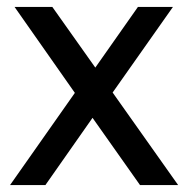

<svg xmlns="http://www.w3.org/2000/svg" viewBox="-20 -534 543 554"><path d="M9 0H111L247 -194L384 0H494L305 -267L479 -514H378L255 -339L131 -514H22L196 -266Z"/></svg>

Font: Telex Regular
Style: Regular
Weight: 400
Designer: Andres Torresi
Foundry: Andres Torresi
Version: Version 1.001